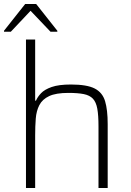

<svg xmlns="http://www.w3.org/2000/svg" viewBox="-33 -941 656 961"><path d="M97 0V-743H143V-437H147Q155 -456 172.5 -474.5Q190 -493 225.5 -505.5Q261 -518 322 -518Q402 -518 441 -498Q480 -478 493 -434.5Q506 -391 506 -320V0H460V-309Q460 -364 454 -397Q448 -430 432 -447Q416 -464 386.5 -470Q357 -476 309 -476Q247 -476 213 -460Q179 -444 164 -415Q149 -386 146 -347.5Q143 -309 143 -264V0ZM-13 -782V-787L93 -921H148L254 -787V-782H220L120 -887L21 -782Z"/></svg>

Font: Saira ExtraLight
Style: Regular
Weight: 200
Designer: Hector Gatti with collaboration of the Omnibus-Type team
Foundry: Omnibus-Type
Version: Version 1.100; ttfautohint (v1.8.3)